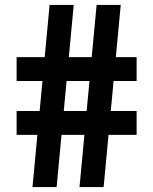

<svg xmlns="http://www.w3.org/2000/svg" viewBox="-20 -760 622 780"><path d="M303 0 372.5 -740H470.5L401 0ZM47.5 -212V-309H535V-212ZM112 0 181.5 -740H279.5L210 0ZM47.5 -431V-528H535V-431Z"/></svg>

Font: Encode Sans SC SemiCondensed SemiBold
Style: Regular
Weight: 600
Width: 4
Designer: Multiple Designers
Foundry: Impallari Type
Version: Version 3.002